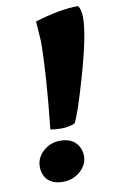

<svg xmlns="http://www.w3.org/2000/svg" viewBox="-85 -767 503 829"><g transform="rotate(-10 167.0 -352.0)"><path d="M124 16Q81 16 58 -6Q35 -28 35 -66Q35 -104 66 -132.5Q97 -161 140.5 -161Q184 -161 207.5 -137.5Q231 -114 231 -77Q231 -40 199 -12Q167 16 124 16ZM331 -667Q331 -594 283.5 -426.5Q236 -259 215 -223Q184 -212 156 -212Q128 -212 108 -216Q134 -461 134 -599L128 -686Q238 -720 318 -720Q331 -704 331 -667Z"/></g></svg>

Font: Oleo Script Swash Caps
Style: Bold
Weight: 700
Designer: Soytutype
Foundry: Soytutype
Version: Version 1.002